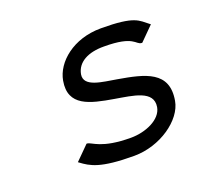

<svg xmlns="http://www.w3.org/2000/svg" viewBox="-105 -729 979 879"><g transform="rotate(-20 384.0 -289.5)"><path d="M617 -463H620L686 -529L682 -532C641 -563 630 -590 464 -590C329 -590 235 -509 220 -424C199 -305 300 -284 412 -265C498 -250 596 -241 583 -163C573 -105 494 -72 423 -72C278 -72 248 -114 225 -116H222L156 -50L160 -47C202 -16 243 11 409 11C535 11 655 -73 670 -162C694 -299 584 -323 456 -345C388 -357 297 -363 307 -423C317 -479 372 -508 450 -507C596 -507 589 -464 617 -463Z"/></g></svg>

Font: Charger Monospace
Style: Regular
Weight: 400
Designer: Jasper
Foundry: Cannot Into Space Fonts
Version: Version 0.980